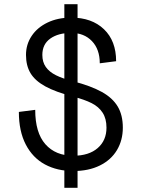

<svg xmlns="http://www.w3.org/2000/svg" viewBox="-20 -800 676 916"><path d="M70 -266 148 -276Q148 -167 196.5 -112Q245 -57 330 -57Q404 -57 446 -93.5Q488 -130 488 -191Q488 -234 469.5 -262.5Q451 -291 417 -308Q383 -325 330 -339Q245 -361 196 -388Q147 -415 125.5 -451Q104 -487 104 -538Q104 -588 131 -628.5Q158 -669 207 -692.5Q256 -716 320 -716Q418 -716 476 -660.5Q534 -605 534 -508L456 -498Q456 -565 418.5 -604Q381 -643 320 -643Q258 -643 220 -616Q182 -589 182 -538Q182 -504 198.5 -480.5Q215 -457 247 -441Q279 -425 330 -412Q414 -390 465.5 -361.5Q517 -333 541.5 -292Q566 -251 566 -191Q566 -131 538 -84Q510 -37 456.5 -10.5Q403 16 330 16Q253 16 194.5 -15.5Q136 -47 103 -110.5Q70 -174 70 -266ZM287 -780H350V96H287Z"/></svg>

Font: Uncut Sans VF
Style: Regular
Weight: 400
Designer: Kasper Nordkvist
Foundry: Uncut Type
Version: Version 1.100;FEAKit 1.0